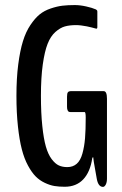

<svg xmlns="http://www.w3.org/2000/svg" viewBox="-20 -730 480 758"><path d="M386.7 7.8Q368.2 7.8 362.3 -22.9Q362.3 -23.4 355.5 -61.3Q348.6 -99.1 348.6 -104.5Q348.6 -109.4 347.2 -109.4Q345.7 -109.4 344.2 -105Q335.9 -50.3 308.3 -21.5Q280.8 7.3 235.4 7.3Q213.4 7.3 195.3 4.4Q177.2 1.5 157 -8.1Q136.7 -17.6 121.1 -33.2Q105.5 -48.8 90.6 -76.2Q75.7 -103.5 66.2 -140.4Q56.6 -177.2 50.8 -231Q44.9 -284.7 44.9 -351.6Q44.9 -420.9 52 -475.6Q59.1 -530.3 70.6 -567.4Q82 -604.5 100.1 -631.3Q118.2 -658.2 136.5 -673.1Q154.8 -688 180.2 -696.5Q205.6 -705.1 226.6 -707.5Q247.6 -710 275.4 -710Q295.9 -710 320.1 -704.6Q344.2 -699.2 358.4 -692.9Q358.9 -692.4 360.6 -691.4Q362.3 -690.4 363.3 -688.7Q364.3 -687 364.3 -683.6V-623.5Q364.3 -616.7 360.4 -616.7Q359.9 -616.7 354.7 -618.2Q349.6 -619.6 341.1 -621.8Q332.5 -624 322.5 -626Q312.5 -627.9 301.3 -629.4Q290 -630.9 280.8 -630.9Q254.9 -630.9 236.3 -625.7Q217.8 -620.6 198.7 -603.8Q179.7 -586.9 168 -557.1Q156.2 -527.3 148.9 -475.6Q141.6 -423.8 141.6 -351.6Q141.6 -283.2 147 -232.7Q152.3 -182.1 161.1 -151.4Q169.9 -120.6 183.8 -102.1Q197.8 -83.5 212.2 -76.9Q226.6 -70.3 245.6 -70.3Q268.1 -70.3 283 -83.5Q297.9 -96.7 305.4 -124Q313 -151.4 315.7 -184.1Q318.4 -216.8 318.4 -265.6Q318.4 -287.6 314 -287.6H258.8Q254.4 -287.6 251.7 -288.8Q249 -290 246.8 -294.9Q244.6 -299.8 244.6 -308.6V-348.6Q244.6 -361.8 248.3 -366Q252 -370.1 258.3 -370.1H389.6Q402.3 -370.1 402.3 -339.8V-24.9Q402.3 -10.3 397.5 -1.2Q392.6 7.8 386.7 7.8Z"/></svg>

Font: BenchNine
Style: Bold
Weight: 700
Version: Version 1 ; ttfautohint (v0.92.18-e454-dirty) -l 8 -r 50 -G 